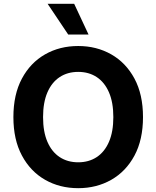

<svg xmlns="http://www.w3.org/2000/svg" viewBox="-20 -979 822 1009"><path d="M731.5 -363.6Q731.5 -244.7 686.6 -161.2Q641.7 -77.8 564.5 -33.9Q487.2 9.9 391 9.9Q294 9.9 217 -34.1Q139.9 -78.1 95.2 -161.6Q50.4 -245 50.4 -363.6Q50.4 -482.6 95.2 -566.1Q139.9 -649.5 217 -693.4Q294 -737.2 391 -737.2Q487.2 -737.2 564.5 -693.4Q641.7 -649.5 686.6 -566.1Q731.5 -482.6 731.5 -363.6ZM575.6 -363.6Q575.6 -440.7 552.7 -493.6Q529.8 -546.5 488.3 -573.9Q446.7 -601.2 391 -601.2Q335.2 -601.2 293.7 -573.9Q252.1 -546.5 229.2 -493.6Q206.3 -440.7 206.3 -363.6Q206.3 -286.6 229.2 -233.7Q252.1 -180.8 293.7 -153.4Q335.2 -126.1 391 -126.1Q446.7 -126.1 488.3 -153.4Q529.8 -180.8 552.7 -233.7Q575.6 -286.6 575.6 -363.6ZM338.4 -797.6 230.1 -959.2H369.7L445.3 -797.6Z"/></svg>

Font: InterMG
Style: Bold
Weight: 700
Designer: Rasmus Andersson
Foundry: rsms
Version: Version 3.019;December 26, 2023;FontCreator 15.0.0.2955 64-b